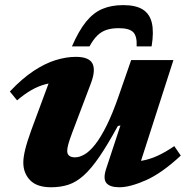

<svg xmlns="http://www.w3.org/2000/svg" viewBox="-20 -738 750 770"><path d="M406 -62 463 -235 452.5 -232.5Q411.5 -157.5 378.5 -109.2Q345.5 -61 315.5 -34.2Q285.5 -7.5 254.2 2.8Q223 13 185 13Q128 13 100.8 -15.2Q73.5 -43.5 73.5 -86Q73.5 -107 80.8 -137.5Q88 -168 106 -217.5L194 -455L225.5 -407.5Q191.5 -408 162.5 -400.2Q133.5 -392.5 106 -376.8Q78.5 -361 48.5 -335.5L19.5 -371Q68 -422.5 114 -453Q160 -483.5 202.8 -496.8Q245.5 -510 284 -510Q336.5 -510 350.5 -483.8Q364.5 -457.5 345 -405L270 -207Q258.5 -176.5 254 -159.8Q249.5 -143 249.5 -133Q249.5 -120 257.5 -113.5Q265.5 -107 281 -107Q299 -107 319.5 -119Q340 -131 362 -159Q384 -187 408 -235.2Q432 -283.5 457 -356L506 -497H675.5L527 -35.5L488.5 -89.5Q521 -88.5 550.8 -93.8Q580.5 -99 611.8 -113.2Q643 -127.5 679 -152L705 -114Q628.5 -43 564.8 -15Q501 13 459 13Q420.5 13 406.5 -4.2Q392.5 -21.5 406 -62ZM456 -625Q427.5 -625 406.8 -618Q386 -611 370 -595.2Q354 -579.5 339 -552H268.5Q296 -615 325.2 -651Q354.5 -687 390.5 -702.2Q426.5 -717.5 474 -717.5Q524.5 -717.5 552.5 -700Q580.5 -682.5 589 -646Q597.5 -609.5 588 -552H528Q530 -593 514.2 -609Q498.5 -625 456 -625Z"/></svg>

Font: Newsreader 9pt
Style: Bold Italic
Weight: 700
Italic angle: -17°
Designer: Hugues Gentile
Foundry: Production Type
Version: Version 1.003